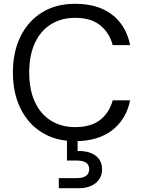

<svg xmlns="http://www.w3.org/2000/svg" viewBox="-20 -732 754 1012"><path d="M376 12Q275 12 201.5 -33.5Q128 -79 88 -160.5Q48 -242 48 -350Q48 -458 88 -539.5Q128 -621 201.5 -666.5Q275 -712 376 -712Q496 -712 570.5 -655Q645 -598 666 -494H574Q557 -559 508.5 -598.5Q460 -638 376 -638Q303 -638 248 -603.5Q193 -569 163.5 -504.5Q134 -440 134 -350Q134 -260 163.5 -195.5Q193 -131 248 -96.5Q303 -62 376 -62Q460 -62 508.5 -100.5Q557 -139 574 -203H666Q645 -102 570.5 -45Q496 12 376 12ZM290 260V207H382Q417 207 433.5 195Q450 183 450 159Q450 137 433.5 125.5Q417 114 382 114H333V-6H389V64Q427 63 456 73.5Q485 84 501.5 106Q518 128 518 160Q518 191 502.5 213.5Q487 236 459.5 248Q432 260 397 260Z"/></svg>

Font: DM Sans 12pt
Style: Regular
Weight: 400
Version: Version 4.004;gftools[0.9.30]